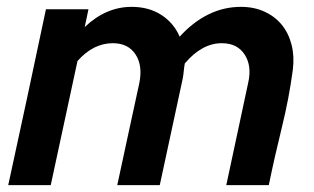

<svg xmlns="http://www.w3.org/2000/svg" viewBox="-20 -540 915 560"><path d="M4 0Q32 -129 59.5 -256.5Q87 -384 114 -513H238Q235 -499 232.5 -486.5Q230 -474 227 -461Q289 -520 364 -520Q414 -520 450.5 -496.5Q487 -473 504 -433Q542 -475 587 -497.5Q632 -520 683 -520Q721 -520 751.5 -506Q782 -492 802 -467.5Q822 -443 830.5 -409Q839 -375 834 -336Q823 -253 802 -168Q781 -83 764 0H640Q656 -75 672 -149.5Q688 -224 704 -299Q715 -348 693.5 -381Q672 -414 627 -414Q569 -414 519 -355Q517 -344 516 -333Q515 -322 513 -311Q496 -233 479.5 -155.5Q463 -78 446 0H322Q338 -75 354 -148.5Q370 -222 386 -296Q397 -348 375.5 -381Q354 -414 309 -414Q252 -414 206 -362Q186 -271 167 -181Q148 -91 128 0Z"/></svg>

Font: Rosa Sans SemiBold
Style: Italic
Weight: 600
Italic angle: -12°
Designer: Pentagram / MCKL
Foundry: Pentagram / MCKL
Version: Version 1.005;September 16, 2019;FontCreator 11.5.0.2425 64-